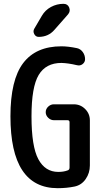

<svg xmlns="http://www.w3.org/2000/svg" viewBox="-20 -985 540 1015"><path d="M201.2 -901.4Q218.8 -931.6 249.5 -948.2Q280.3 -964.8 315.4 -964.8Q337.9 -964.8 345.7 -945.3Q353.5 -925.8 339.8 -909.2L267.6 -827.1Q235.4 -790 184.6 -790Q168.9 -790 161.1 -804.7Q153.3 -819.3 161.1 -833ZM285.2 9.8Q35.2 9.8 35.2 -370.1Q35.2 -562.5 102.5 -651.4Q169.9 -740.2 304.7 -740.2Q339.8 -740.2 386.7 -730.5Q405.3 -726.6 417.5 -710Q429.7 -693.4 429.7 -671.9Q429.7 -656.2 416.5 -646Q403.3 -635.7 385.7 -640.6Q339.8 -651.4 304.7 -652.3Q222.7 -652.3 184.6 -588.9Q146.5 -525.4 146.5 -370.1Q146.5 -210.9 182.6 -143.6Q218.8 -76.2 288.1 -76.2Q316.4 -76.2 336.9 -84Q347.7 -86.9 347.7 -99.6V-338.9Q347.7 -349.6 336.9 -349.6H264.6Q248 -349.6 234.9 -362.3Q221.7 -375 221.7 -392.1Q221.7 -409.2 234.9 -421.4Q248 -433.6 264.6 -433.6H370.1Q405.3 -433.6 430.2 -408.7Q455.1 -383.8 455.1 -348.6V-110.4Q455.1 -70.3 433.1 -38.6Q411.1 -6.8 375 1Q332 9.8 285.2 9.8Z"/></svg>

Font: Rounded-X Mgen+ 1mn medium
Style: Regular
Weight: 500
Designer: [Source Han Sans]
Ryoko NISHIZUKA  (kana & ideographs); Paul D. Hunt (Latin, Greek & Cyrillic); Wenlong ZHANG  (bopomofo
Version: Version 1.059.20150602